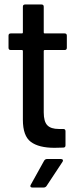

<svg xmlns="http://www.w3.org/2000/svg" viewBox="-20 -658 335 856"><path d="M268 -435H179Q175 -435 175 -431V-157Q175 -116 191 -99.5Q207 -83 242 -83H262Q272 -83 272 -73V-10Q272 0 262 0L223 1Q153 1 117.5 -25.5Q82 -52 82 -124V-431Q82 -435 78 -435H28Q18 -435 18 -445V-499Q18 -509 28 -509H78Q82 -509 82 -513V-628Q82 -638 92 -638H165Q175 -638 175 -628V-513Q175 -509 179 -509H268Q278 -509 278 -499V-445Q278 -435 268 -435ZM189 51H252Q258 51 260 54.5Q262 58 259 63L187 172Q182 178 175 178H124Q118 178 116 174.5Q114 171 117 166L177 58Q182 51 189 51Z"/></svg>

Font: Barlow Semi Condensed Medium
Style: Regular
Weight: 500
Width: 4
Designer: Jeremy Tribby
Foundry: Tribby Type
Version: Version 1.422; ttfautohint (v1.8)